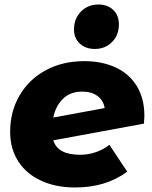

<svg xmlns="http://www.w3.org/2000/svg" viewBox="-20 -822 672 851"><path d="M620 -308Q620 -298 618 -274L216 -200Q227 -167 256.5 -151.5Q286 -136 336 -136Q371 -136 404.5 -147.5Q438 -159 465 -180L544 -61Q449 9 313 9Q227 9 161.5 -21.5Q96 -52 60.5 -107.5Q25 -163 25 -238Q25 -327 66.5 -398.5Q108 -470 182.5 -510.5Q257 -551 354 -551Q431 -551 491.5 -523.5Q552 -496 586 -441Q620 -386 620 -308ZM216 -301 444 -343Q438 -378 411.5 -397Q385 -416 344 -416Q292 -416 259.5 -384.5Q227 -353 216 -301ZM308 -691Q308 -740 339 -771Q370 -802 416 -802Q457 -802 482 -778Q507 -754 507 -715Q507 -666 476.5 -635.5Q446 -605 400 -605Q359 -605 333.5 -629Q308 -653 308 -691Z"/></svg>

Font: Montserrat Alternates ExtraBold
Style: Italic
Weight: 800
Italic angle: -11.3°
Designer: Julieta Ulanovsky
Foundry: Julieta Ulanovsky
Version: Version 7.200